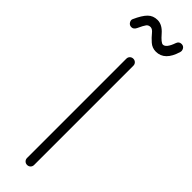

<svg xmlns="http://www.w3.org/2000/svg" viewBox="-294 -816 810 810"><g transform="rotate(45 110.5 -411.0)"><path d="M157 -722Q135 -722 118.5 -736.5Q102 -751 90.5 -765.5Q79 -780 68 -780Q56 -780 49.5 -771.5Q43 -763 31 -737Q24 -722 11 -722Q-1 -722 -7 -732Q-13 -742 -9 -750Q8 -788 25 -805Q42 -822 68 -822Q96 -822 121 -793Q146 -764 157 -764Q176 -764 191 -807Q196 -822 211 -822Q223 -822 228.5 -812.5Q234 -803 231 -794Q210 -722 157 -722ZM132 -21Q132 -12 126 -6Q120 0 111 0Q102 0 96 -6Q90 -12 90 -21V-613Q90 -622 96 -628Q102 -634 111 -634Q120 -634 126 -628Q132 -622 132 -613Z"/></g></svg>

Font: Jura Light
Style: Regular
Weight: 300
Designer: Daniel Johnson, Alexei Vanyashin
Foundry: Daniel Johnson
Version: Version 5.103